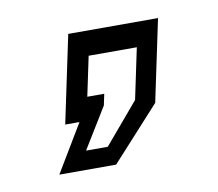

<svg xmlns="http://www.w3.org/2000/svg" viewBox="-41 -193 361 318"><g transform="rotate(-10 139.5 -33.5)"><path d="M36 80 84 0H60L91 -147H242L213 -9.5L131.5 80ZM86.5 48.5H123L181 -20L199 -105.5H118L104 -39H132.5L128.5 -20Z"/></g></svg>

Font: Tourney
Style: Italic
Weight: 400
Italic angle: -12°
Version: Version 1.015